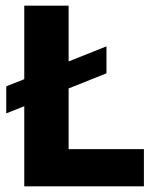

<svg xmlns="http://www.w3.org/2000/svg" viewBox="-20 -659 555 679"><path d="M356.5 -495.1V-399.8L2.1 -258V-353.6ZM222.7 0H65.8V-639H222.7ZM154.9 -131.7H488.9V0H154.9Z"/></svg>

Font: Anek Latin Medium
Style: Regular
Weight: 500
Designer: Yesha Goshar
Foundry: Ek Type
Version: Version 1.003